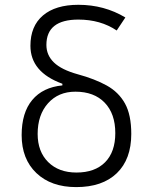

<svg xmlns="http://www.w3.org/2000/svg" viewBox="-20 -762 626 792"><path d="M294.4 9.8Q190.9 9.8 130.1 -48.1Q69.3 -106 69.3 -204.6Q69.3 -297.4 113 -349.6Q156.7 -401.9 237.3 -409.7V-416.5Q105.5 -464.4 105.5 -573.2Q105.5 -654.3 157.2 -698.2Q209 -742.2 303.2 -742.2Q410.2 -742.2 497.1 -689.9L461.4 -636.2Q394.5 -681.2 303.2 -681.2Q171.4 -681.2 171.4 -576.7Q171.4 -534.2 202.6 -504.2Q233.9 -474.1 300.8 -455.6Q371.1 -436.5 420.4 -409.2Q469.7 -381.8 495.6 -335Q521.5 -288.1 521.5 -209.5Q521.5 -105 461.9 -47.6Q402.3 9.8 294.4 9.8ZM295.4 -50.3Q371.6 -50.3 413.6 -92.8Q455.6 -135.3 455.6 -212.9Q455.6 -293 411.9 -338.4Q368.2 -383.8 291 -383.8Q220.7 -383.8 178 -335.9Q135.3 -288.1 135.3 -209.5Q135.3 -136.7 178.7 -93.5Q222.2 -50.3 295.4 -50.3Z"/></svg>

Font: Cascadia Mono PL Light
Style: Regular
Weight: 300
Monospace: yes
Designer: Aaron Bell
Foundry: Saja Typeworks
Version: Version 2404.023; ttfautohint (v1.8.4)